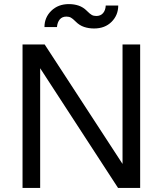

<svg xmlns="http://www.w3.org/2000/svg" viewBox="-20 -917 794 937"><path d="M90 0V-700H198L578 -117V-700H664V0H556L176 -584V0ZM439 -778Q413 -778 390.5 -785.5Q368 -793 350 -811L348 -813Q335 -826 326 -831Q317 -836 304 -836Q283 -836 271.5 -822Q260 -808 258 -785H197Q197 -832 230.5 -864.5Q264 -897 316 -897Q342 -897 364 -889.5Q386 -882 404 -864L406 -862Q419 -849 428 -844Q437 -839 450 -839Q471 -839 483 -853Q495 -867 496 -890H557Q557 -843 524.5 -810.5Q492 -778 439 -778Z"/></svg>

Font: Hedvig Letters Sans
Style: Regular
Weight: 400
Designer: Alexander Örn & Tor Weibull
Foundry: Kanon Foundry
Version: Version 1.000; ttfautohint (v1.8.4.7-5d5b)